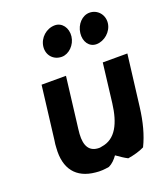

<svg xmlns="http://www.w3.org/2000/svg" viewBox="-134 -812 799 917"><g transform="rotate(-20 265.5 -354.0)"><path d="M165 -641C160 -599 189 -565 232 -565C268 -565 303 -599 308 -641C313 -684 287 -718 251 -718C208 -718 170 -684 165 -641ZM353 -641C348 -599 371 -565 408 -565C448 -565 488 -599 493 -641C498 -684 467 -718 427 -718C390 -718 358 -684 353 -641ZM95 -473 62 -203C60 -190 58 -177 58 -165C50 -61 98 0 194 9C217 12 240 10 263 6C282 -3 297 -19 309 -36C329 -22 346 -10 364 -1C395 -6 424 -14 448 -26C474 -79 490 -140 499 -213L531 -473H406L382 -274C370 -177 337 -107 264 -97C260 -96 256 -95 251 -95C201 -95 181 -129 185 -190C186 -207 189 -225 191 -243L219 -473Z"/></g></svg>

Font: Bluebird
Style: NrwObl
Weight: 400
Designer: Jasper
Foundry: Cannot Into Space Fonts
Version: Version 0.98